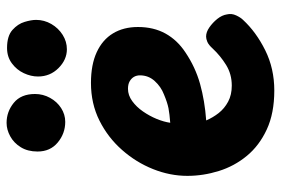

<svg xmlns="http://www.w3.org/2000/svg" viewBox="-155 -694 853 583"><g transform="rotate(-90 271.5 -402.5)"><path d="M288.2 3.9Q219.2 3.9 170 -18.9Q120.8 -41.7 89.6 -79.6Q58.4 -117.4 43.7 -164.7Q29 -212 29 -260Q29 -312.6 49.5 -364.1Q70 -415.7 107.7 -458.4Q145.3 -501.2 196.8 -527Q248.3 -552.8 311.1 -552.8Q366.6 -552.8 404.5 -535.3Q442.4 -517.8 461.7 -485.8Q481 -453.9 481 -410Q481 -362.6 461.2 -326.6Q441.3 -290.7 404.1 -266.1Q359.3 -235.8 308.2 -221.5Q257 -207.2 197.3 -202.9Q206.1 -182.4 219.8 -164.9Q233.6 -147.4 254.3 -136.3Q275 -125.2 303.1 -125.2Q337.8 -125.2 365.7 -142.4Q393.6 -159.7 415.4 -183Q426.9 -195.7 435.9 -199.4Q445 -203.2 452 -203.2Q465.6 -203.2 479.8 -193.3Q494.1 -183.4 505.6 -169.2Q517 -154.9 519.3 -139.8Q522.7 -125.6 516.2 -111.8Q509.7 -98.1 502.7 -91.1Q465.7 -51.1 410.3 -23.6Q355 3.9 288.2 3.9ZM190.2 -312.1Q217 -314.1 234.3 -317.4Q251.6 -320.8 276.1 -331.1Q299.8 -340.2 317 -359.3Q334.2 -378.3 334.2 -404Q334.2 -414.1 329.7 -422.1Q325.1 -430.1 316.1 -435.3Q307.1 -440.4 293.3 -440.4Q273.8 -440.4 256.1 -427.6Q238.3 -414.7 224.7 -395Q211 -375.3 201.9 -353.3Q192.9 -331.2 190.2 -312.1ZM193 -630.9Q157.7 -630.9 130.3 -653.7Q102.9 -676.4 102.9 -714.9Q102.9 -744.8 115.9 -765.8Q128.9 -786.9 149.1 -797.9Q169.2 -809 189.9 -809Q223.9 -809 250.7 -787.2Q277.6 -765.4 277.6 -722.6Q277.6 -698.3 265.9 -677.1Q254.3 -655.9 234.9 -643.4Q215.4 -630.9 193 -630.9ZM413.4 -625.9Q381.7 -625.9 356.2 -651.4Q330.7 -676.9 330.7 -713.6Q330.7 -735 340.8 -756.7Q350.9 -778.3 370.6 -792.9Q390.3 -807.6 417.4 -807.6Q453.7 -807.6 472.1 -791.2Q490.4 -774.8 496.5 -754.3Q502.6 -733.9 502.6 -719.4Q502.6 -694.7 490.1 -673.1Q477.6 -651.6 457.1 -638.7Q436.7 -625.9 413.4 -625.9Z"/></g></svg>

Font: Playpen Sans Thai
Style: Regular
Weight: 400
Designer: Sirin Gunkloy, Laura Meseguer, Veronika Burian, José Scaglione
Foundry: TypeTogether
Version: Version 2.000